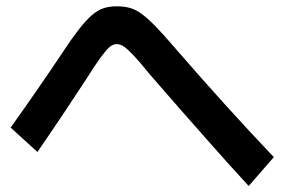

<svg xmlns="http://www.w3.org/2000/svg" viewBox="-20 -676 920 621"><path d="M784.4 -74.4Q720 -144.4 665.6 -206.1Q611.1 -267.8 562.2 -323.3Q513.3 -378.9 464.4 -435.6Q432.2 -475.6 412.2 -496.7Q392.2 -517.8 380.6 -525.6Q368.9 -533.3 357.8 -533.3Q345.6 -533.3 335 -524.4Q324.4 -515.6 306.7 -491.7Q288.9 -467.8 258.9 -420Q227.8 -372.2 190 -315.6Q152.2 -258.9 101.1 -184.4L14.4 -263.3Q66.7 -336.7 107.2 -395.6Q147.8 -454.4 181.1 -504.4Q211.1 -550 233.9 -579.4Q256.7 -608.9 275.6 -625.6Q294.4 -642.2 313.3 -648.9Q332.2 -655.6 357.8 -655.6Q381.1 -655.6 399.4 -650.6Q417.8 -645.6 437.2 -631.7Q456.7 -617.8 481.1 -592.8Q505.6 -567.8 540 -527.8Q625.6 -428.9 704.4 -341.7Q783.3 -254.4 865.6 -167.8Z"/></svg>

Font: Paperlogy 6 SemiBold
Style: Regular
Weight: 600
Designer: redesigned by Lee Juim, glyphs from Gmarket Sans & Montserrat
Foundry: PT&
Version: Version 1.001